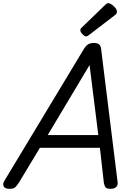

<svg xmlns="http://www.w3.org/2000/svg" viewBox="-59 -1173 839 1207"><path d="M-1 14Q-27 14 -35.5 -1Q-44 -16 -31 -37L467 -863Q481 -886 495 -894.5Q509 -903 533 -903Q553 -903 564.5 -893.5Q576 -884 578 -854L680 -31Q684 -11 672.5 1.5Q661 14 635 14Q613 14 605.5 5.5Q598 -3 594 -23L569 -244H192L60 -25Q44 -1 34 6.5Q24 14 -1 14ZM241 -324H559L504 -764ZM483 -944Q473 -944 459.5 -958Q446 -972 446 -982Q446 -986 447 -989.5Q448 -993 454 -999L602 -1142Q608 -1147 611.5 -1150Q615 -1153 621 -1153Q631 -1153 644 -1144Q657 -1135 666.5 -1123Q676 -1111 676 -1101Q676 -1094 674 -1089Q672 -1084 661 -1076L502 -954Q496 -950 491.5 -947Q487 -944 483 -944Z"/></svg>

Font: Playwrite DE SAS
Style: Regular
Weight: 400
Designer: Veronika Burian, José Scaglione
Foundry: TypeTogether
Version: Version 1.002